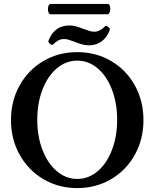

<svg xmlns="http://www.w3.org/2000/svg" viewBox="-20 -940 777 973"><path d="M35.6 -331.5Q35.6 -428.7 79.6 -507.3Q123.5 -585.9 200.2 -630.9Q276.9 -675.8 371.6 -675.8Q466.3 -675.8 543 -630.9Q619.6 -585.9 663.3 -507.3Q707 -428.7 707 -331.5Q707 -234.4 663.3 -155.8Q619.6 -77.1 543 -32Q466.3 13.2 371.6 13.2Q276.9 13.2 200.2 -32Q123.5 -77.1 79.6 -155.8Q35.6 -234.4 35.6 -331.5ZM573.7 -333Q573.7 -417.3 547.3 -486Q521 -554.7 474.8 -593.7Q428.7 -632.8 371.6 -632.8Q314.5 -632.8 268.1 -593.8Q221.7 -554.7 195.3 -486Q168.9 -417.3 168.9 -332.9Q168.9 -248.5 195.4 -179.9Q221.9 -111.3 268.2 -72.2Q314.5 -33.2 371.6 -33.2Q428.7 -33.2 474.8 -72.3Q521 -111.4 547.3 -180Q573.7 -248.7 573.7 -333ZM366.2 -725.1Q365.2 -725.6 363.8 -726.1L357.9 -728.5Q335.9 -736.3 325.4 -739.3Q314.9 -742.2 304.7 -742.2Q288.6 -742.2 275.1 -734.9Q261.7 -727.5 247.6 -713.4Q245.1 -710.9 240.7 -713.1Q236.3 -715.3 231.4 -719.7Q226.6 -724.1 225.6 -727.1Q224.6 -730 225.6 -732.9V-733.4Q230 -745.6 237.8 -758.8Q249 -777.3 263.9 -789.1Q278.8 -800.8 295.7 -805.9Q312.5 -811 331.1 -811Q347.2 -811 361.1 -807.6Q375 -804.2 397.9 -795.4Q423.3 -786.1 435.1 -782.7Q446.8 -779.3 457.5 -779.3Q472.7 -779.3 486.3 -786.6Q500 -793.9 514.2 -808.1Q516.6 -810.5 521 -808.3Q525.4 -806.2 530.3 -801.8Q535.2 -796.9 536.4 -794.2Q537.6 -791.5 536.1 -788.1Q525.9 -759.8 509 -742.7Q492.2 -725.6 472.4 -718Q452.6 -710.4 431.2 -710.4Q416 -710.4 401.4 -713.9Q386.7 -717.3 366.2 -725.1ZM236.3 -919.9H526.4Q534.7 -919.9 537.6 -906.7Q540.5 -893.6 536.6 -880.6Q532.7 -867.7 524.4 -867.7H236.3Q228 -867.7 224.6 -880.9Q221.2 -894 224.6 -907Q228 -919.9 236.3 -919.9Z"/></svg>

Font: Junicode Two Beta VF
Style: Regular
Weight: 400
Designer: Peter S. Baker
Foundry: Briery Creek Software
Version: Version 1.031 beta; ttfautohint (v1.8.1.43-b0c9)